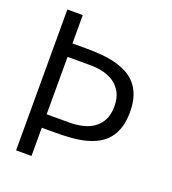

<svg xmlns="http://www.w3.org/2000/svg" viewBox="-125 -764 767 858"><g transform="rotate(20 259.0 -335.0)"><path d="M48.8 0V-669.9H122.1V-535.2H187Q224.6 -535.2 260 -532.2Q295.4 -529.3 326.7 -521.2Q357.9 -513.2 384 -499.3Q410.2 -485.4 429 -463.1Q447.8 -440.9 458.3 -409.4Q468.8 -377.9 468.8 -335Q468.8 -291.5 458.5 -259.8Q448.2 -228 429.7 -205.8Q411.1 -183.6 385.5 -169.7Q359.9 -155.8 329.1 -147.9Q298.3 -140.1 263.2 -137.2Q228 -134.3 190.9 -134.3H122.1V0ZM122.1 -198.2H231Q264.6 -198.2 294.4 -205.6Q324.2 -212.9 346.4 -229Q368.7 -245.1 381.6 -271.2Q394.5 -297.4 394.5 -335Q394.5 -372.1 381.3 -397.9Q368.2 -423.8 345.7 -440.2Q323.2 -456.5 293.2 -463.9Q263.2 -471.2 230 -471.2H122.1Z"/></g></svg>

Font: SengBuhan
Style: Regular
Weight: 400
Designer: John M. Durdin
Foundry: Lao Script for Windows
Version: Version 1.400